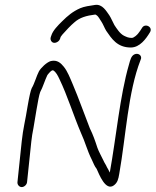

<svg xmlns="http://www.w3.org/2000/svg" viewBox="-20 -749 632 780"><path d="M89.9 -9 107.3 -175C109.1 -191.7 112 -210 116.1 -230C120.4 -250.8 135 -354.4 143.3 -375C153.7 -393.6 162.9 -424.9 172.5 -444C175.2 -447.4 189.5 -466.7 196.5 -463C207.8 -455.8 214.8 -442.2 221.8 -427C253.8 -360.7 279.3 -278.1 308.9 -209C325.9 -172.6 334.4 -136.9 352.6 -101C362 -81.6 362.5 -76.4 372.6 -63C382.3 -42.2 408.6 29.1 442.6 4C457.4 -7 460.8 -20.8 464.5 -43C492 -199.1 499.9 -374.4 550.9 -505C560.2 -522.4 542.2 -535.3 526.9 -528.5C512.7 -522.2 509.4 -506.1 504 -487C467 -360.2 452.2 -191.8 426 -48C423.1 -55.4 416.7 -65.7 414.3 -70C410.6 -79.6 403.7 -88 400.2 -97C395.6 -106.8 379.5 -136.6 375.6 -149C366.4 -177.4 358 -201.6 344.9 -228C322.3 -285.1 299.6 -350.5 275.6 -406.5C264.4 -432.6 254.5 -459.1 239.1 -478C227.3 -492.5 212.6 -507 186.5 -501C170 -496.4 146 -473.4 138.1 -459C128.3 -440.6 120.2 -409.5 109 -391C104.7 -382.3 99.2 -358.3 92.4 -319C82.5 -256.3 73.9 -228.2 68.3 -175L50.9 -9C49.9 1.3 58.2 11 68.3 11C78.5 11 88.9 1.3 89.9 -9ZM223.9 -591C226.2 -599.5 226.8 -600.8 233.8 -609C244.9 -621.9 269.4 -647.9 282 -658C303.8 -677.7 330.9 -685.5 367.3 -690C368 -690 369.3 -689.3 371.1 -688C380.8 -682.1 385.2 -670.2 391.4 -662C398.3 -652.1 404.7 -634.8 411.4 -624C433.3 -592.5 455.7 -556 511.3 -556C548.1 -556 573.5 -591.8 588.7 -617C603.7 -639.2 568.4 -657.1 556.6 -635C551.7 -627 547.2 -620.2 541.3 -613C538.2 -608.6 524.5 -595 515.4 -595C500.7 -595 493.5 -599.3 483.3 -604C466.6 -612.8 454.7 -632.3 444.8 -647C437.8 -659.6 431.5 -675.8 424 -687C412.1 -703.3 396.4 -733.2 366.4 -729C345.4 -726 321.2 -722.5 305.5 -715.5C275.4 -702.1 255.6 -685.5 231.9 -662C215.8 -646.1 194.2 -624.6 188.3 -604C185.3 -596.3 183.5 -590.6 187.6 -583C195.9 -567.5 218.8 -576.6 223.9 -591Z"/></svg>

Font: Just Breathe
Style: Obl2
Weight: 400
Foundry: Cannot Into Space Fonts
Version: Version 0.72